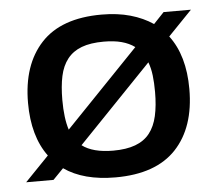

<svg xmlns="http://www.w3.org/2000/svg" viewBox="-45 -599 743 658"><g transform="rotate(-5 326.5 -270.0)"><path d="M102 -85Q76 -120 63 -166.5Q50 -213 50 -270Q50 -401 119 -475.5Q188 -550 327 -550Q382 -550 426 -537.5Q470 -525 504 -502L540 -540H634L552 -455Q605 -385 605 -270Q605 -138 535.5 -64Q466 10 327 10Q217 10 150 -37L114 0H20ZM327 -82Q372 -82 403 -93.5Q434 -105 452.5 -128.5Q471 -152 479 -187.5Q487 -223 487 -270Q487 -301 484 -326.5Q481 -352 473 -373L220 -110Q257 -82 327 -82ZM168 -270Q168 -207 181 -167L433 -429Q414 -443 388 -450Q362 -457 327 -457Q281 -457 250.5 -445.5Q220 -434 201.5 -410.5Q183 -387 175.5 -352Q168 -317 168 -270Z"/></g></svg>

Font: Encode Sans Wide
Style: Medium
Weight: 500
Designer: Pablo Impallari, Andres Torresi
Foundry: Pablo Impallari, Andres Torresi
Version: Version 1.000; ttfautohint (v1.00) -l 8 -r 50 -G 200 -x 14 -